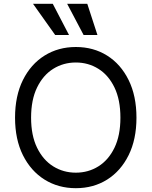

<svg xmlns="http://www.w3.org/2000/svg" viewBox="-20 -986 802 1016"><path d="M381.3 9.8Q288.6 9.8 215.8 -35.6Q143.1 -81.1 101.3 -164.8Q59.6 -248.5 59.6 -363.3Q59.6 -478.5 101.3 -562.5Q143.1 -646.5 215.8 -691.9Q288.6 -737.3 381.3 -737.3Q474.6 -737.3 546.9 -691.9Q619.1 -646.5 660.6 -562.5Q702.1 -478.5 702.1 -363.3Q702.1 -248.5 660.6 -164.8Q619.1 -81.1 546.9 -35.6Q474.6 9.8 381.3 9.8ZM381.3 -72.3Q447.3 -72.3 500.7 -105.7Q554.2 -139.2 585.7 -204.1Q617.2 -269 617.2 -363.3Q617.2 -458 585.7 -523.2Q554.2 -588.4 500.7 -621.8Q447.3 -655.3 381.3 -655.3Q315.4 -655.3 261.7 -621.8Q208 -588.4 176.3 -523.2Q144.5 -458 144.5 -363.3Q144.5 -269 176.3 -204.1Q208 -139.2 261.7 -105.7Q315.4 -72.3 381.3 -72.3ZM272 -800.8 154.8 -965.8H259.3L345.2 -800.8ZM422.4 -800.8 335.4 -965.8H441.9L495.6 -800.8Z"/></svg>

Font: GitLab Sans
Style: Regular
Weight: 400
Designer: Rasmus Andersson
Foundry: Modifications by GitLab B.V., manufactured by rsms
Version: Version 4.000;git-c8fb6b7